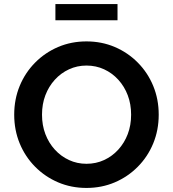

<svg xmlns="http://www.w3.org/2000/svg" viewBox="-20 -915 852 946"><path d="M406 11Q331 11 266.5 -16.5Q202 -44 153 -93.5Q104 -143 77 -208.5Q50 -274 50 -350Q50 -426 77 -491.5Q104 -557 153 -606.5Q202 -656 266.5 -683.5Q331 -711 406 -711Q481 -711 545.5 -683.5Q610 -656 659 -606.5Q708 -557 735 -491.5Q762 -426 762 -350Q762 -274 735 -208.5Q708 -143 659 -93.5Q610 -44 545.5 -16.5Q481 11 406 11ZM406 -108Q453 -108 493 -126.5Q533 -145 563 -178Q593 -211 609.5 -254.5Q626 -298 626 -350Q626 -402 609.5 -445.5Q593 -489 563 -522Q533 -555 493 -573.5Q453 -592 406 -592Q360 -592 320 -573.5Q280 -555 250 -522Q220 -489 203.5 -445.5Q187 -402 187 -350Q187 -298 203.5 -254.5Q220 -211 250 -178Q280 -145 320 -126.5Q360 -108 406 -108ZM253 -815V-895H559V-815Z"/></svg>

Font: Red Hat Text SemiBold
Style: Regular
Weight: 600
Designer: Pentagram, MCKL
Foundry: MCKL
Version: Version 1.030